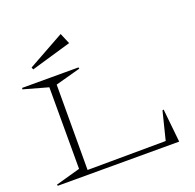

<svg xmlns="http://www.w3.org/2000/svg" viewBox="-140 -961 1122 1106"><g transform="rotate(-20 421.0 -408.0)"><path d="M27.8 -7.8 178.2 -49.8V-549.8L27.8 -591.8L29.8 -600.1H375L377 -591.8L223.1 -549.8L222.2 -26.9L702.1 -29.8L745.1 -202.1L752.9 -204.1L773.9 0H29.8ZM121.1 -691.9 344.2 -815.9 372.1 -750 126 -678.2Z"/></g></svg>

Font: Halibut Exp Thin
Style: Regular
Weight: 250
Width: 7
Designer: Matteo Maggi
Foundry: Collletttivo
Version: Version 3.080 | FøM Fix